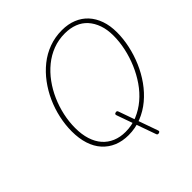

<svg xmlns="http://www.w3.org/2000/svg" viewBox="-304 -1230 1634 1634"><g transform="rotate(-45 513.5 -413.0)"><path d="M667 189Q658 190 653 188Q648 186 645 176L521 -173Q517 -184 520.5 -189Q524 -194 533 -196Q543 -198 547.5 -195.5Q552 -193 555 -184L679 166Q683 176 680 181Q677 186 667 189ZM474 19Q401 19 342 -5.5Q283 -30 240.5 -77Q198 -124 176 -192Q154 -260 154 -346Q154 -424 171.5 -504.5Q189 -585 222.5 -659.5Q256 -734 304 -798.5Q352 -863 413 -912Q474 -961 547.5 -988Q621 -1015 704 -1015Q778 -1015 837 -991Q896 -967 937 -922.5Q978 -878 1000.5 -814.5Q1023 -751 1023 -670Q1023 -593 1005.5 -512Q988 -431 955 -354Q922 -277 874 -209.5Q826 -142 765 -91Q704 -40 630.5 -10.5Q557 19 474 19ZM475 -19Q552 -19 619 -47Q686 -75 742.5 -123Q799 -171 843 -235Q887 -299 918 -372Q949 -445 965.5 -521.5Q982 -598 982 -671Q982 -745 962 -801.5Q942 -858 906 -898Q870 -938 818 -958Q766 -978 702 -978Q626 -978 559 -952.5Q492 -927 435.5 -881Q379 -835 334.5 -774Q290 -713 259 -642.5Q228 -572 211.5 -496.5Q195 -421 195 -346Q195 -268 214.5 -207Q234 -146 270.5 -104.5Q307 -63 359 -41Q411 -19 475 -19Z"/></g></svg>

Font: Playwrite AU QLD Thin
Style: Regular
Weight: 250
Designer: Veronika Burian, José Scaglione
Foundry: TypeTogether
Version: Version 1.002